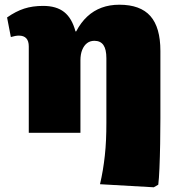

<svg xmlns="http://www.w3.org/2000/svg" viewBox="-20 -563 763 814"><path d="M632 231 404 218Q411 188 416 158Q421 128 424.5 96Q428 64 429.5 30Q431 -4 431 -42V-316Q431 -354 418.5 -372Q406 -390 380 -390Q362 -390 349 -380Q336 -370 328.5 -351.5Q321 -333 321 -307V0H102V-366Q102 -389 91.5 -400.5Q81 -412 60 -412Q46 -412 26 -406L10 -489Q47 -515 82.5 -526.5Q118 -538 163 -538Q219 -538 252 -512Q285 -486 300 -430H303Q323 -468 350 -493Q377 -518 411 -530.5Q445 -543 486 -543Q575 -543 617.5 -495Q660 -447 660 -347V-61Q660 -10 659 46.5Q658 103 656 150Q654 197 651 220Z"/></svg>

Font: Literata Variable Black
Style: Regular
Weight: 900
Designer: Latin by Veronika Burian and Jose Scaglione. Greek by Irene Vlachou. Cyrillic by Vera Evstafieva.
Foundry: TypeTogether
Version: Version 3.021